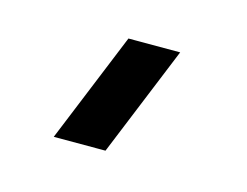

<svg xmlns="http://www.w3.org/2000/svg" viewBox="-42 1 378 294"><g transform="rotate(15 147.0 148.5)"><path d="M213.5 61H131.5L60 236H142Z"/></g></svg>

Font: Vela Sans SemBd
Style: Regular
Weight: 600
Designer: Principal design: Mikhail Sharanda - project Manrope.
Design modification: Ravid Balaliev
Foundry: Mikhail Sharanda
Version: Version 1.001